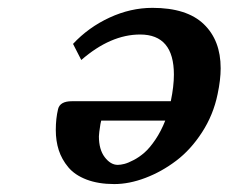

<svg xmlns="http://www.w3.org/2000/svg" viewBox="-20 -459 582 489"><path d="M400.9 -151.9H237.8Q236.8 -148.9 235.8 -143.1Q231.9 -118.7 231.9 -111.8Q231.9 -78.1 246.8 -58.6Q261.7 -39.1 279.8 -39.1Q287.1 -39.1 296.6 -41.5Q306.2 -43.9 320.3 -51.3Q334.5 -58.6 347.9 -70.3Q361.3 -82 375.7 -103.3Q390.1 -124.5 400.9 -151.9ZM187 -306.2 166 -347.2Q205.1 -389.2 258.8 -414.1Q312.5 -439 368.2 -439Q455.6 -439 498.8 -397.7Q542 -356.4 542 -285.2Q542 -255.9 534.2 -219.2Q523.4 -166.5 494.6 -122.1Q465.8 -77.6 428.7 -49.6Q391.6 -21.5 350.3 -5.9Q309.1 9.8 271 9.8Q230.5 9.8 200.4 -1.7Q170.4 -13.2 153.8 -33.2Q137.2 -53.2 129.6 -76.7Q122.1 -100.1 122.1 -127.9Q122.1 -157.2 127.9 -181.2Q132.8 -201.2 163.1 -201.2H415Q422.9 -239.3 422.9 -269Q422.9 -371.1 336.9 -371.1Q261.7 -371.1 187 -306.2Z"/></svg>

Font: Linear Smooth
Style: Bold Italic
Weight: 700
Designer: Philipp H. Poll, Flanker
Foundry: Philipp H. Poll, reworked by Flanker
Version: Version 1.061 | FøM Fix